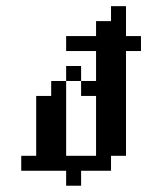

<svg xmlns="http://www.w3.org/2000/svg" viewBox="-20 -591 469 611"><path d="M285.7 -95.2H333.3V-47.6H285.7ZM285.7 -428.6H333.3V-381H285.7ZM285.7 -381H333.3V-333.3H285.7ZM333.3 -381H381V-333.3H333.3ZM285.7 -285.7H333.3V-238.1H285.7ZM333.3 -285.7H381V-238.1H333.3ZM333.3 -238.1H381V-190.5H333.3ZM333.3 -190.5H381V-142.9H333.3ZM285.7 -190.5H333.3V-142.9H285.7ZM285.7 -238.1H333.3V-190.5H285.7ZM285.7 -142.9H333.3V-95.2H285.7ZM333.3 -142.9H381V-95.2H333.3ZM285.7 -333.3H333.3V-285.7H285.7ZM333.3 -333.3H381V-285.7H333.3ZM333.3 -428.6H381V-381H333.3ZM333.3 -476.2H381V-428.6H333.3ZM333.3 -523.8H381V-476.2H333.3ZM333.3 -571.4H381V-523.8H333.3ZM285.7 -523.8H333.3V-476.2H285.7ZM285.7 -476.2H333.3V-428.6H285.7ZM238.1 -476.2H285.7V-428.6H238.1ZM381 -476.2H428.6V-428.6H381ZM190.5 -476.2H238.1V-428.6H190.5ZM47.6 -95.2H95.2V-47.6H47.6ZM95.2 -95.2H142.9V-47.6H95.2ZM142.9 -95.2H190.5V-47.6H142.9ZM190.5 -95.2H238.1V-47.6H190.5ZM238.1 -95.2H285.7V-47.6H238.1ZM190.5 -47.6H238.1V0H190.5ZM238.1 -333.3H285.7V-285.7H238.1ZM190.5 -381H238.1V-333.3H190.5ZM142.9 -333.3H190.5V-285.7H142.9ZM95.2 -285.7H142.9V-238.1H95.2ZM142.9 -285.7H190.5V-238.1H142.9ZM142.9 -238.1H190.5V-190.5H142.9ZM95.2 -238.1H142.9V-190.5H95.2ZM95.2 -190.5H142.9V-142.9H95.2ZM95.2 -142.9H142.9V-95.2H95.2ZM142.9 -142.9H190.5V-95.2H142.9ZM142.9 -190.5H190.5V-142.9H142.9Z"/></svg>

Font: Jacquard 12
Style: Regular
Weight: 400
Designer: Sarah Cadigan-Fried
Version: Version 1.000; ttfautohint (v1.8.4.7-5d5b)